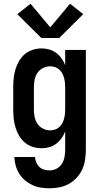

<svg xmlns="http://www.w3.org/2000/svg" viewBox="-20 -788 540 1031"><path d="M247 223Q223 223 199.5 219.5Q176 216 154.5 206Q133 196 114.5 180.5Q96 165 83.5 145Q71 125 64.5 102Q58 79 57 55H168Q169 70 175 84.5Q181 99 192 109Q203 119 217.5 123Q232 127 247 127Q266 127 284 117.5Q302 108 312.5 91Q323 74 326.5 54.5Q330 35 330 15V-82Q322 -62 310 -45Q298 -28 281 -15.5Q264 -3 244 2.5Q224 8 203 8Q179 8 155.5 0.5Q132 -7 113.5 -22.5Q95 -38 82.5 -59.5Q70 -81 63 -104Q56 -127 53.5 -151.5Q51 -176 51 -200V-320Q51 -344 53.5 -368.5Q56 -393 63 -416Q70 -439 82.5 -460.5Q95 -482 113.5 -497.5Q132 -513 155.5 -520.5Q179 -528 203 -528Q224 -528 244 -522.5Q264 -517 281 -504.5Q298 -492 310 -475Q322 -458 330 -438V-520H441V15Q441 42 437 69Q433 96 422 120.5Q411 145 392.5 165.5Q374 186 350.5 199Q327 212 300.5 217.5Q274 223 247 223ZM249 -88Q262 -88 274.5 -92Q287 -96 297 -104.5Q307 -113 313.5 -124.5Q320 -136 323.5 -148.5Q327 -161 328.5 -174Q330 -187 330 -200V-320Q330 -333 328.5 -346Q327 -359 323.5 -371.5Q320 -384 313.5 -395.5Q307 -407 297 -415.5Q287 -424 274.5 -428Q262 -432 249 -432Q229 -432 210.5 -422.5Q192 -413 181 -396.5Q170 -380 166 -360Q162 -340 162 -320V-200Q162 -180 166 -160Q170 -140 181 -123.5Q192 -107 210.5 -97.5Q229 -88 249 -88ZM202 -584 73 -712 144 -768 250 -641 356 -768 427 -712 298 -584Z"/></svg>

Font: Iosevka SS04
Style: Bold
Weight: 700
Monospace: yes
Designer: Belleve Invis
Foundry: Belleve Invis
Version: Version 19.0.0; ttfautohint (v1.8.4)